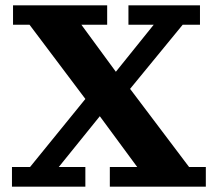

<svg xmlns="http://www.w3.org/2000/svg" viewBox="-20 -702 816 722"><path d="M25 0V-74H93L345 -384H457L691 -74H754V0H393V-74H496L331 -298H382L201 -74H301V0ZM313 -314 91 -609H29V-682H383V-609H286L440 -399H389L558 -609H463V-682H732V-609H667L425 -314Z"/></svg>

Font: Montagu Slab 144pt SemiBold
Style: Regular
Weight: 600
Version: Version 1.000